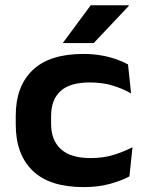

<svg xmlns="http://www.w3.org/2000/svg" viewBox="-20 -710 566 744"><path d="M304 15Q172 15 106.5 -48.5Q41 -112 41 -227.5V-262Q41 -375.5 106.5 -438.2Q172 -501 303 -501Q340.5 -501 372.8 -495.2Q405 -489.5 431 -480.2Q457 -471 476 -460.5L488 -348Q457.5 -365.5 418 -378Q378.5 -390.5 327.5 -390.5Q251 -390.5 214.5 -357Q178 -323.5 178 -260.5V-230Q178 -166.5 216 -132Q254 -97.5 330.5 -97.5Q381 -97.5 420.2 -109.8Q459.5 -122 493.5 -139.5L481.5 -26.5Q451.5 -10 406.2 2.5Q361 15 304 15ZM331.5 -689.5H479V-687L343 -543H224.5V-545Z"/></svg>

Font: AnekLatin_SemiExpandedSemiBold
Style: Regular
Weight: 600
Width: 6
Designer: Yesha Goshar
Foundry: Ek Type
Version: Version 1.003